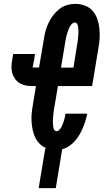

<svg xmlns="http://www.w3.org/2000/svg" viewBox="-20 -763 540 988"><path d="M179 205 213 0H220Q201 -7 186 -21.5Q171 -36 162 -54Q153 -72 148.5 -93Q144 -114 142.5 -135.5Q141 -157 143 -179Q145 -201 149 -222L165 -320H147Q130 -320 113.5 -323Q97 -326 83 -334Q69 -342 59 -355Q49 -368 44 -383.5Q39 -399 39 -416Q39 -433 42 -450L48 -485H160L155 -450Q155 -450 155 -450Q155 -450 155 -450V-449Q155 -449 154.5 -449Q154 -449 154 -449V-448Q153 -442 151.5 -435Q150 -428 149 -422Q149 -421 149 -420.5Q149 -420 149 -419Q149 -418 147.5 -418Q146 -418 146 -417Q146 -416 146.5 -416Q147 -416 147 -416H181L205 -557Q208 -579 213.5 -600.5Q219 -622 228.5 -642.5Q238 -663 252 -682Q266 -701 284 -715.5Q302 -730 324 -736.5Q346 -743 368 -743Q394 -743 417.5 -734Q441 -725 457 -706.5Q473 -688 481 -664.5Q489 -641 491.5 -616Q494 -591 492.5 -565Q491 -539 486 -513L454 -320H278L259 -207Q258 -199 256.5 -191Q255 -183 254.5 -174.5Q254 -166 253 -158Q252 -150 252 -142Q252 -134 252.5 -126Q253 -118 254 -110.5Q255 -103 259 -95.5Q263 -88 271 -88Q279 -88 286 -95.5Q293 -103 297 -111Q301 -119 304 -127.5Q307 -136 309.5 -144Q312 -152 314 -160.5Q316 -169 317 -178H429Q425 -159 419.5 -141Q414 -123 406.5 -105Q399 -87 389 -70Q379 -53 366 -38Q353 -23 336 -11.5Q319 0 300 5L267 205ZM294 -415H358L376 -528Q378 -536 379 -544.5Q380 -553 381 -561Q382 -569 382.5 -577Q383 -585 383.5 -593Q384 -601 383.5 -609Q383 -617 382 -625Q381 -633 377 -640Q373 -647 365 -647Q357 -647 351 -641Q345 -635 341 -628.5Q337 -622 334 -614.5Q331 -607 328.5 -600Q326 -593 324 -585.5Q322 -578 320.5 -571Q319 -564 317.5 -556.5Q316 -549 315 -542Z"/></svg>

Font: Iosevka Curly Oblique
Style: Bold
Weight: 700
Italic angle: -9°
Monospace: yes
Designer: Belleve Invis
Foundry: Belleve Invis
Version: Version 11.1.0; ttfautohint (v1.8.3)